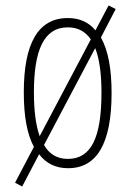

<svg xmlns="http://www.w3.org/2000/svg" viewBox="-20 -605 479 702"><path d="M388 -265C388 -351 376 -420 349 -468L403 -572L377 -585L329 -494C304 -524 271 -539 228 -539C119 -539 67 -446 67 -267C67 -180 79 -114 104 -68L35 63L61 77L123 -41C149 -7 184 10 229 10C334 10 388 -80 388 -265ZM104 -267C104 -421 140 -505 228 -505C265 -505 292 -490 312 -461L125 -107C111 -147 104 -200 104 -267ZM351 -266C351 -101 313 -24 228 -24C190 -24 160 -41 141 -75L328 -429C344 -389 351 -334 351 -266Z"/></svg>

Font: Noto Sans Armenian ExtraCondensed ExtraLight
Style: Regular
Weight: 200
Width: 2
Designer: Monotype Design Team
Foundry: Monotype Imaging Inc.
Version: Version 2.008